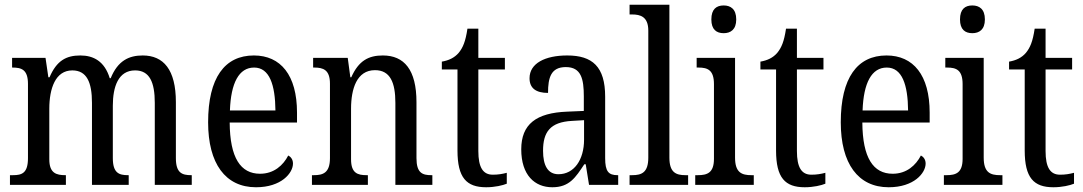

<svg xmlns="http://www.w3.org/2000/svg" viewBox="-20 -780 4570 810"><path d="M22 0H258V-41H256C218 -41 188 -49 188 -108V-321C188 -407 214 -483 285 -483C346 -483 368 -433 368 -346V0H523V-41H520C482 -41 456 -50 456 -113V-334C456 -414 479 -483 550 -483C611 -483 633 -433 633 -346V0H789V-41H787C748 -41 722 -50 722 -113V-349C722 -486 670 -546 582 -546C524 -546 477 -524 447 -450H443C421 -522 374 -546 319 -546C259 -546 219 -524 189 -454H184L172 -536H31V-495H33C71 -495 98 -486 98 -426V-113C98 -50 73 -41 35 -41H22Z M1060 10C1167 10 1216 -50 1216 -90C1216 -108 1206 -119 1196 -124C1175 -83 1136 -47 1077 -47C995 -47 950 -114 949 -263H1233V-305C1233 -463 1164 -546 1051 -546C928 -546 858 -452 858 -264C858 -90 931 10 1060 10ZM1142 -314H950C954 -430 988 -495 1052 -495C1117 -495 1141 -422 1142 -314Z M1296 0H1532V-41H1527C1489 -41 1461 -49 1461 -108V-321C1461 -405 1485 -484 1562 -484C1626 -484 1648 -432 1648 -346V0H1804V-41H1800C1762 -41 1737 -50 1737 -113V-349C1737 -486 1685 -546 1595 -546C1535 -546 1493 -524 1462 -454H1458L1447 -536H1301V-495H1306C1343 -495 1372 -486 1372 -427V-113C1372 -50 1342 -41 1304 -41H1296Z M2031 10C2068 10 2101 2 2118 -5V-51C2099 -46 2082 -43 2059 -43C2018 -43 1998 -73 1998 -143V-487H2110V-536H1998V-659H1952C1944 -605 1933 -579 1915 -557C1897 -536 1873 -525 1844 -520V-487H1910V-145C1910 -30 1948 10 2031 10Z M2310 10C2382 10 2408 -31 2445 -87H2451L2465 0H2588V-41H2585C2547 -41 2533 -57 2533 -113V-372C2533 -499 2479 -546 2373 -546C2280 -546 2214 -513 2214 -450C2214 -408 2241 -388 2292 -388C2292 -452 2304 -497 2367 -497C2432 -497 2443 -447 2443 -373V-312L2373 -309C2242 -304 2179 -256 2179 -150C2179 -41 2236 10 2310 10ZM2336 -45C2291 -45 2271 -82 2271 -144C2271 -223 2301 -265 2393 -270L2444 -273V-191C2444 -106 2402 -45 2336 -45Z M2636 0H2883V-41H2872C2832 -41 2804 -52 2804 -115V-760H2636V-719H2647C2681 -719 2715 -710 2715 -651V-115C2715 -52 2687 -41 2647 -41H2636Z M3033 -640C3062 -640 3086 -655 3086 -698C3086 -742 3062 -757 3033 -757C3003 -757 2981 -742 2981 -698C2981 -655 3003 -640 3033 -640ZM2913 0H3160V-41H3150C3109 -41 3081 -52 3081 -115V-536H2919V-495H2927C2966 -495 2992 -484 2992 -425V-110C2992 -51 2964 -41 2924 -41H2913Z M3375 10C3412 10 3445 2 3462 -5V-51C3443 -46 3426 -43 3403 -43C3362 -43 3342 -73 3342 -143V-487H3454V-536H3342V-659H3296C3288 -605 3277 -579 3259 -557C3241 -536 3217 -525 3188 -520V-487H3254V-145C3254 -30 3292 10 3375 10Z M3729 10C3836 10 3885 -50 3885 -90C3885 -108 3875 -119 3865 -124C3844 -83 3805 -47 3746 -47C3664 -47 3619 -114 3618 -263H3902V-305C3902 -463 3833 -546 3720 -546C3597 -546 3527 -452 3527 -264C3527 -90 3600 10 3729 10ZM3811 -314H3619C3623 -430 3657 -495 3721 -495C3786 -495 3810 -422 3811 -314Z M4082 -640C4111 -640 4135 -655 4135 -698C4135 -742 4111 -757 4082 -757C4052 -757 4030 -742 4030 -698C4030 -655 4052 -640 4082 -640ZM3962 0H4209V-41H4199C4158 -41 4130 -52 4130 -115V-536H3968V-495H3976C4015 -495 4041 -484 4041 -425V-110C4041 -51 4013 -41 3973 -41H3962Z M4424 10C4461 10 4494 2 4511 -5V-51C4492 -46 4475 -43 4452 -43C4411 -43 4391 -73 4391 -143V-487H4503V-536H4391V-659H4345C4337 -605 4326 -579 4308 -557C4290 -536 4266 -525 4237 -520V-487H4303V-145C4303 -30 4341 10 4424 10Z"/></svg>

Font: Noto Serif Ethiopic Cn
Style: Regular
Weight: 400
Width: 3
Designer: Monotype Design Team
Foundry: Monotype Imaging Inc.
Version: Version 2.102